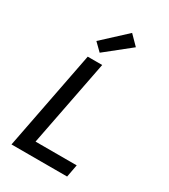

<svg xmlns="http://www.w3.org/2000/svg" viewBox="-221 -1024 991 1127"><g transform="rotate(30 275.0 -460.5)"><path d="M46 0 176 -670H274L160 -85H439L423 0ZM225 -725 174 -775 332 -921 393 -859Z"/></g></svg>

Font: Lode Dark Term
Style: Bold Italic
Weight: 700
Italic angle: -11°
Monospace: yes
Designer: Belleve Invis
Foundry: Belleve Invis
Version: Version 29.2.0